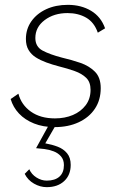

<svg xmlns="http://www.w3.org/2000/svg" viewBox="-20 -519 510 793"><path d="M206 6Q158 6 120.5 -9Q83 -24 58.5 -50Q34 -76 24 -110L56 -132Q68 -86 107.5 -58Q147 -30 207 -30Q248 -30 281 -44Q314 -58 334 -84.5Q354 -111 354 -148Q354 -180 336 -197.5Q318 -215 288.5 -225.5Q259 -236 223 -245Q196 -252 171.5 -261Q147 -270 128 -282Q109 -294 98 -312.5Q87 -331 87 -358Q87 -399 109.5 -431Q132 -463 171 -481Q210 -499 260 -499Q315 -499 356 -474.5Q397 -450 414 -402L384 -384Q369 -427 336 -446Q303 -465 259 -465Q203 -465 164.5 -436Q126 -407 126 -362Q126 -326 156 -310Q186 -294 236 -281Q275 -272 311.5 -259.5Q348 -247 372 -223Q396 -199 396 -155Q396 -106 372 -70Q348 -34 305 -14Q262 6 206 6ZM173 254Q146 254 120.5 239.5Q95 225 82 199L101 180Q110 201 130.5 214Q151 227 173 227Q207 227 225.5 210.5Q244 194 244 163Q244 141 232 127Q220 113 201.5 106Q183 99 163.5 96.5Q144 94 129 93L183 -5H212L167 73Q195 78 218.5 87Q242 96 257 114Q272 132 272 162Q272 204 245 229Q218 254 173 254Z"/></svg>

Font: Hanken Grotesk ExtraLight
Style: Italic
Weight: 250
Italic angle: -8°
Designer: Alfredo Marco Pradil
Foundry: Hanken Design Co.
Version: Version 3.013